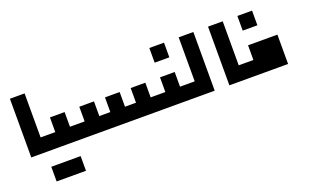

<svg xmlns="http://www.w3.org/2000/svg" viewBox="-99 -1117 3089 1921"><g transform="rotate(-20 1445.5 -156.0)"><path d="M78.1 0V-625H234.4V-156.2H312.5V0Z M390.6 -156.2V-312.5H546.9V-156.2H625V0H312.5Q293.9 0 286.6 -39.1Q279.3 -78.1 286.6 -117.2Q293.9 -156.2 312.5 -156.2ZM546.9 156.2V312.5H234.4V156.2Z M625 0Q606.4 0 599.1 -39.1Q591.8 -78.1 599.1 -117.2Q606.4 -156.2 625 -156.2H703.1V-312.5H859.4V-156.2H976.6V-312.5H1132.8V-156.2H1250V-312.5H1406.2V-156.2H1484.4V0Z M1562.5 -156.2V-312.5H1718.8V-156.2H1796.9V0H1484.4Q1465.8 0 1458.5 -39.1Q1451.2 -78.1 1458.5 -117.2Q1465.8 -156.2 1484.4 -156.2ZM1718.8 -625V-468.8H1562.5V-625Z M2031.2 -625V0H1796.9Q1778.3 0 1771 -39.1Q1763.7 -78.1 1771 -117.2Q1778.3 -156.2 1796.9 -156.2H1875V-625Z M2187.5 0V-625H2343.8V-156.2H2421.9V0Z M2812.5 0H2421.9Q2403.3 0 2396 -39.1Q2388.7 -78.1 2396 -117.2Q2403.3 -156.2 2421.9 -156.2H2500V-312.5H2812.5ZM2656.2 -625V-468.8H2500V-625Z"/></g></svg>

Font: Sorena-Fanum Normal
Style: Regular
Weight: 400
Designer: Mohammad Darvishi
Version: Version 1.000;March 20, 2024;FontCreator 15.0.0.2958 64-bit